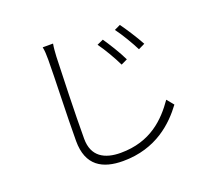

<svg xmlns="http://www.w3.org/2000/svg" viewBox="-133 -933 1266 1150"><g transform="rotate(-20 500.0 -358.5)"><path d="M599 -681 559 -663C590 -621 631 -550 654 -502L694 -521C671 -571 622 -648 599 -681ZM725 -729 687 -711C718 -670 760 -599 783 -553L824 -573C799 -620 749 -697 725 -729ZM245 -761C250 -739 251 -711 251 -681C251 -566 241 -321 241 -165C241 -8 335 44 466 44C679 44 800 -76 869 -169L833 -213C763 -113 661 -7 469 -7C367 -7 291 -48 291 -161C291 -324 299 -566 303 -681C305 -710 306 -734 311 -761Z"/></g></svg>

Font: Genne Gothic Light
Style: Regular
Weight: 300
Designer: Ryoko NISHIZUKA (kana & ideographs); Paul D. Hunt (Latin, Greek & Cyrillic); Wenlong ZHANG (bopomofo); Sandoll Communica
Foundry: Adobe Systems Incorporated
Version: Version 1.004;PS 1.004;hotconv 16.6.51;makeotf.lib2.5.65220